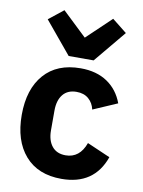

<svg xmlns="http://www.w3.org/2000/svg" viewBox="-90 -865 697 939"><g transform="rotate(10 258.5 -395.5)"><path d="M212 -586 80 -745 153 -803 274 -688 395 -803 468 -745 336 -586ZM281 12Q164 12 100 -61.5Q36 -135 36 -263Q36 -391 100 -464Q164 -537 281 -537Q360 -537 413.5 -501Q467 -465 491 -400L371 -348Q364 -380 341 -400Q318 -420 281 -420Q237 -420 213.5 -391Q190 -362 190 -311V-213Q190 -163 213.5 -134Q237 -105 281 -105Q351 -105 379 -183L494 -133Q443 12 281 12Z"/></g></svg>

Font: Anuphan
Style: Bold
Weight: 700
Designer: Mike Abbink, Paul van der Laan, Pieter van Rosmalen, Mint Tantisuwanna
Foundry: Bold Monday; Cadson Demak
Version: Version 3.002;hotconv 1.0.109;makeotfexe 2.5.65596